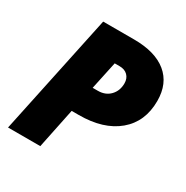

<svg xmlns="http://www.w3.org/2000/svg" viewBox="-164 -849 951 984"><g transform="rotate(30 311.5 -357.0)"><path d="M610.8 -500Q610.8 -377 527.1 -306.9Q443.4 -236.8 297.9 -236.8H255.9L207 0H16.1L167 -713.9H349.1Q475.6 -713.9 543.2 -658.4Q610.8 -603 610.8 -500ZM290 -393.1H320.8Q365.2 -393.1 392.6 -421.6Q419.9 -450.2 419.9 -494.1Q419.9 -522.9 402.3 -540.5Q384.8 -558.1 354 -558.1H325.2Z"/></g></svg>

Font: Open Sans Extrabold
Style: Italic
Weight: 800
Italic angle: -12°
Foundry: Ascender Corporation
Version: Version 1.10